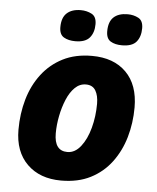

<svg xmlns="http://www.w3.org/2000/svg" viewBox="-54 -805 703 861"><g transform="rotate(5 297.5 -374.5)"><path d="M253 10Q157 10 100 -46Q43 -102 43 -201Q43 -273 61.5 -337.5Q80 -402 118 -452Q156 -502 212 -530.5Q268 -559 343 -559Q441 -559 497 -503Q553 -447 553 -345Q553 -275 534.5 -211Q516 -147 478.5 -97Q441 -47 385 -18.5Q329 10 253 10ZM270 -120Q304 -120 330 -153Q356 -186 370 -238Q384 -290 384 -347Q384 -384 370.5 -406.5Q357 -429 327 -429Q299 -429 277.5 -408Q256 -387 241.5 -352.5Q227 -318 219 -277.5Q211 -237 211 -199Q211 -120 270 -120ZM472 -618Q441 -618 421 -630Q401 -642 401 -675Q401 -718 423 -738.5Q445 -759 486 -759Q513 -759 534.5 -747.5Q556 -736 556 -702Q556 -664 537 -641Q518 -618 472 -618ZM262 -618Q231 -618 210.5 -630Q190 -642 190 -675Q190 -718 212.5 -738.5Q235 -759 275 -759Q302 -759 324 -747.5Q346 -736 346 -702Q346 -664 326.5 -641Q307 -618 262 -618Z"/></g></svg>

Font: Noto Sans ExtraBold
Style: Italic
Weight: 800
Italic angle: -12°
Designer: Monotype Design Team
Foundry: Monotype Imaging Inc.
Version: Version 2.013; ttfautohint (v1.8.4.7-5d5b)